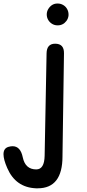

<svg xmlns="http://www.w3.org/2000/svg" viewBox="-63 -756 487 1071"><path d="M256.8 -736.3Q257.8 -736.3 258.8 -736.3Q275.4 -736.3 289.6 -728Q304.7 -719.2 312.5 -703.6Q319.3 -690.4 319.3 -675.3Q319.3 -672.9 319.3 -670.4Q317.9 -652.8 307.1 -638.7Q297.4 -626 285.6 -620.6Q273.4 -614.3 258.3 -614.7Q256.8 -614.7 255.4 -614.7Q240.2 -615.2 227.5 -623Q214.4 -630.9 206.1 -644.5Q197.8 -658.7 197.8 -675.3Q197.8 -690.9 205.6 -704.6Q213.9 -718.8 226.6 -727.5Q240.2 -736.3 256.8 -736.3ZM244.6 -512.2Q294.9 -512.2 293.9 -458.5L285.6 112.8Q285.6 114.7 285.6 116.2Q285.6 294.4 147.5 294.4Q142.6 294.4 137.7 294.4Q24.4 289.6 -22.5 181.6Q-43.5 133.8 -43.5 104.5Q-43.5 70.8 -15.1 63Q-2.9 59.6 7.3 59.6Q51.3 59.6 64 121.6Q78.1 189 139.2 189Q184.6 189 186 112.8L196.8 -458.5Q197.8 -512.2 244.6 -512.2Z"/></svg>

Font: Comic Relief LRS
Style: Regular
Weight: 400
Designer: Jeff Davis
Foundry: Loudifier
Version: Version 1.0